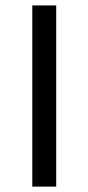

<svg xmlns="http://www.w3.org/2000/svg" viewBox="-20 -694 329 714"><path d="M100.1 -673.8H189V0H100.1Z"/></svg>

Font: Droid Arabic Kufi
Style: Regular
Weight: 400
Designer: Pascal Zoghbi
Foundry: Irfont.ir
Version: Version 1.00 February 28, 2013, initial release